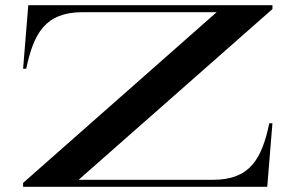

<svg xmlns="http://www.w3.org/2000/svg" viewBox="-20 -720 1139 740"><path d="M69 0H1010L1030 -245H1018C989 -108 944 -27 801 -27H283L1030 -685V-700H89L69 -455H81C110 -592 155 -673 298 -673H815L69 -15Z"/></svg>

Font: Sprat Extended Medium
Style: Regular
Weight: 500
Width: 9
Designer: Ethan Nakache
Foundry: Collletttivo
Version: Version 2.000;Glyphs 3.2 (3217)